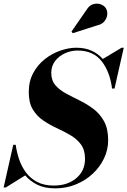

<svg xmlns="http://www.w3.org/2000/svg" viewBox="-48 -1023 702 1058"><path d="M490 -884 353 -840 346 -849 430 -970.5Q445 -994 466 -1000Q487 -1006 506 -999.5Q525 -993 534.5 -979Q545 -963 543 -942.8Q541 -922.5 527.5 -905.8Q514 -889 490 -884ZM-16 10H-28L25 -225H38.5Q44 -184.5 57.5 -144.8Q71 -105 95.2 -72.5Q119.5 -40 157.2 -20.2Q195 -0.5 248.5 -0.5Q324.5 -0.5 372.5 -41.2Q420.5 -82 420.5 -147.5Q420.5 -196.5 398 -227Q375.5 -257.5 340.2 -278Q305 -298.5 265.5 -316.8Q226 -335 190.8 -358.8Q155.5 -382.5 133 -419.5Q110.5 -456.5 110.5 -515Q110.5 -575 135.2 -620.8Q160 -666.5 199.5 -697.5Q239 -728.5 284.8 -744.2Q330.5 -760 372.5 -760Q420 -760 456.2 -743.8Q492.5 -727.5 518.5 -698L622 -760H634L583 -535H569.5Q558 -627 512 -685.8Q466 -744.5 379 -744.5Q343.5 -744.5 310.2 -729.5Q277 -714.5 255.8 -687Q234.5 -659.5 234.5 -621.5Q234.5 -580 257.2 -553.5Q280 -527 315.8 -507.8Q351.5 -488.5 391.5 -469Q431.5 -449.5 467 -422.8Q502.5 -396 525.2 -355Q548 -314 548 -250Q548 -197.5 525.2 -150Q502.5 -102.5 462.5 -65.2Q422.5 -28 369.5 -6.5Q316.5 15 255.5 15Q198.5 15 158.2 -4.8Q118 -24.5 91 -56.5Z"/></svg>

Font: Bodoni* 16pt
Style: Bold Italic
Weight: 700
Italic angle: -13°
Version: Version 2.3